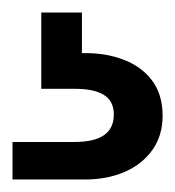

<svg xmlns="http://www.w3.org/2000/svg" viewBox="-20 -27 280 307"><path d="M0 260V200H99Q131 200 146.5 189Q162 178 162 156Q162 135 146.5 125Q131 115 99 115H46V-7H111V58Q147 57 176.5 68Q206 79 223 101.5Q240 124 240 158Q240 190 223.5 213Q207 236 179 248Q151 260 116 260Z"/></svg>

Font: DM Sans 16pt Medium
Style: Regular
Weight: 500
Version: Version 4.004;gftools[0.9.30]